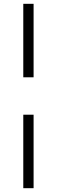

<svg xmlns="http://www.w3.org/2000/svg" viewBox="-20 -817 298 1006"><path d="M102 -797H156V-412H102ZM102 -216H156V169H102Z"/></svg>

Font: Post Grotesk Light
Style: Light
Weight: 300
Version: Version 1.0